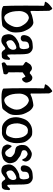

<svg xmlns="http://www.w3.org/2000/svg" viewBox="1038 -1850 817 2934"><g transform="rotate(90 1447.0 -383.5)"><path d="M102.5 -769.5Q107.4 -772.5 111.3 -772.5Q124 -772.5 141.6 -734.4Q144.5 -728.5 145.5 -726.6Q148.4 -632.8 148.4 -556.2Q148.4 -479.5 147.5 -451.2Q148.4 -440.4 156.2 -440.4Q164.1 -440.4 184.1 -450.2Q204.1 -460 212.9 -461.9Q221.7 -463.9 245.1 -470.2Q268.6 -476.6 279.3 -478Q290 -479.5 304.2 -481.9Q318.4 -484.4 328.1 -484.4Q337.9 -484.4 356.4 -476.1Q375 -467.8 393.1 -449.7Q411.1 -431.6 420.4 -416.5Q429.7 -401.4 446.8 -366.7Q463.9 -332 469.7 -300.8Q475.6 -269.5 476.6 -221.7V-207Q476.6 -167 464.4 -133.3Q452.1 -99.6 422.9 -64.5Q417 -57.6 408.7 -45.9Q400.4 -34.2 394.5 -27.3Q379.9 -9.8 359.4 -7.8Q277.3 2.9 209 2.9Q97.7 2.9 72.3 -26.4Q66.4 -127 66.4 -356.4Q66.4 -585.9 69.3 -642.6Q63.5 -651.4 47.9 -654.3Q32.2 -657.2 19.5 -659.2Q6.8 -661.1 6.8 -668Q6.8 -668.9 15.6 -685.5Q34.2 -721.7 102.5 -769.5ZM252.9 -416Q203.1 -410.2 176.3 -366.2Q149.4 -322.3 149.4 -268.6Q149.4 -151.4 185.5 -90.8Q200.2 -64.5 210.9 -55.7Q231.4 -39.1 249.5 -39.1Q267.6 -39.1 293.5 -52.7Q319.3 -66.4 337.9 -89.4Q356.4 -112.3 375.5 -152.3Q394.5 -192.4 394.5 -223.6Q394.5 -272.5 377.9 -303.7Q336.9 -381.8 290 -403.3Q264.6 -416 252.9 -416Z M845.7 -2.9 826.2 -2Q808.6 0 797.4 0Q786.1 0 775.4 -5.4Q764.6 -10.7 760.7 -14.6Q756.8 -18.6 752.9 -24.4Q749 -30.3 745.6 -33.7Q742.2 -37.1 739.3 -43Q732.4 -54.7 724.6 -54.7H720.7Q708 -54.7 691.9 -40Q675.8 -25.4 669.9 -22Q664.1 -18.6 656.2 -13.7Q631.8 4.9 597.7 4.9Q563.5 4.9 541 -9.8Q518.6 -24.4 510.7 -56.2Q502.9 -87.9 502.9 -109.4Q502.9 -167 558.6 -214.8Q592.8 -242.2 647.5 -264.6Q657.2 -268.6 680.2 -270Q703.1 -271.5 713.4 -280.3Q723.6 -289.1 727.5 -306.6Q731.4 -324.2 731.4 -335.9Q731.4 -347.7 729.5 -358.4Q727.5 -369.1 726.6 -377Q725.6 -384.8 724.6 -388.7Q723.6 -392.6 721.7 -398.4Q717.8 -408.2 709 -414.6Q700.2 -420.9 692.9 -420.9Q685.5 -420.9 661.6 -415.5Q637.7 -410.2 626 -395Q614.3 -379.9 614.3 -349.6V-331.1Q613.3 -313.5 598.1 -302.2Q583 -291 568.4 -291Q516.6 -291 516.6 -340.8Q516.6 -349.6 517.6 -353.5Q527.3 -410.2 556.2 -434.6Q585 -459 611.3 -465.8Q637.7 -472.7 681.6 -474.6L702.1 -475.6Q733.4 -475.6 758.8 -458Q794.9 -433.6 802.7 -391.6Q810.5 -349.6 810.5 -283.2V-257.8L811.5 -214.8L812.5 -193.4L811.5 -153.3Q811.5 -134.8 814.5 -109.4V-96.7Q814.5 -85.9 826.2 -85.9Q837.9 -85.9 853.5 -106.9Q869.1 -127.9 879.9 -127.9Q880.9 -127.9 888.2 -125Q895.5 -122.1 895.5 -110.4L892.6 -86.9L891.6 -67.4Q891.6 -56.6 890.1 -52.2Q888.7 -47.9 887.7 -43Q886.7 -38.1 885.3 -34.7Q883.8 -31.2 880.9 -27.3Q868.2 -6.8 858.4 -4.9Q848.6 -2.9 845.7 -2.9ZM741.2 -173.8 740.2 -183.6Q738.3 -210.9 717.8 -222.7Q710 -226.6 689.9 -221.2Q669.9 -215.8 642.6 -199.2Q594.7 -168 594.7 -140.6Q594.7 -85.9 626 -72.3Q629.9 -70.3 633.8 -70.3Q637.7 -70.3 647.5 -75.7Q657.2 -81.1 661.1 -82L674.8 -87.9Q702.1 -98.6 714.8 -113.3Q741.2 -143.6 741.2 -173.8Z M1085.9 -162.1 1085 -107.4Q1087.9 -99.6 1102.5 -91.8Q1117.2 -84 1117.2 -62Q1117.2 -40 1107.4 -29.3Q1085.9 -23.4 1031.2 -14.6Q976.6 -5.9 951.2 0Q941.4 -3.9 935.5 -19.5Q929.7 -35.2 935.1 -45.4Q940.4 -55.7 957 -64Q973.6 -72.3 979.5 -83Q981.4 -111.3 981.4 -156.2L980.5 -254.9Q980.5 -294.9 981.4 -320.3Q975.6 -333 950.7 -346.2Q925.8 -359.4 925.8 -376Q930.7 -382.8 939.9 -398.9Q949.2 -415 952.1 -418L960.9 -431.6Q967.8 -440.4 972.7 -443.4L985.4 -451.2Q1004.9 -462.9 1021.5 -462.9Q1038.1 -462.9 1053.7 -454.1Q1067.4 -441.4 1070.3 -439Q1073.2 -436.5 1079.6 -435.1Q1085.9 -433.6 1097.7 -427.7Q1107.4 -433.6 1126.5 -451.2Q1145.5 -468.8 1169.9 -468.8H1173.8Q1222.7 -464.8 1240.2 -396.5Q1243.2 -385.7 1243.2 -373Q1243.2 -360.4 1226.6 -336.4Q1210 -312.5 1189.5 -312.5H1184.6Q1171.9 -315.4 1164.6 -337.9Q1157.2 -360.4 1145.5 -363.3Q1113.3 -341.8 1085.9 -320.3Q1085 -273.4 1085 -226.6Z M1364.3 -769.5Q1369.1 -772.5 1373 -772.5Q1385.7 -772.5 1403.3 -734.4Q1406.2 -728.5 1407.2 -726.6Q1410.2 -632.8 1410.2 -556.2Q1410.2 -479.5 1409.2 -451.2Q1410.2 -440.4 1418 -440.4Q1425.8 -440.4 1445.8 -450.2Q1465.8 -460 1474.6 -461.9Q1483.4 -463.9 1506.8 -470.2Q1530.3 -476.6 1541 -478Q1551.8 -479.5 1565.9 -481.9Q1580.1 -484.4 1589.8 -484.4Q1599.6 -484.4 1618.2 -476.1Q1636.7 -467.8 1654.8 -449.7Q1672.9 -431.6 1682.1 -416.5Q1691.4 -401.4 1708.5 -366.7Q1725.6 -332 1731.4 -300.8Q1737.3 -269.5 1738.3 -221.7V-207Q1738.3 -167 1726.1 -133.3Q1713.9 -99.6 1684.6 -64.5Q1678.7 -57.6 1670.4 -45.9Q1662.1 -34.2 1656.2 -27.3Q1641.6 -9.8 1621.1 -7.8Q1539.1 2.9 1470.7 2.9Q1359.4 2.9 1334 -26.4Q1328.1 -127 1328.1 -356.4Q1328.1 -585.9 1331.1 -642.6Q1325.2 -651.4 1309.6 -654.3Q1293.9 -657.2 1281.2 -659.2Q1268.6 -661.1 1268.6 -668Q1268.6 -668.9 1277.3 -685.5Q1295.9 -721.7 1364.3 -769.5ZM1514.6 -416Q1464.8 -410.2 1438 -366.2Q1411.1 -322.3 1411.1 -268.6Q1411.1 -151.4 1447.3 -90.8Q1461.9 -64.5 1472.7 -55.7Q1493.2 -39.1 1511.2 -39.1Q1529.3 -39.1 1555.2 -52.7Q1581.1 -66.4 1599.6 -89.4Q1618.2 -112.3 1637.2 -152.3Q1656.2 -192.4 1656.2 -223.6Q1656.2 -272.5 1639.6 -303.7Q1598.6 -381.8 1551.8 -403.3Q1526.4 -416 1514.6 -416Z M2009.8 -3.9 1978.5 -4.9Q1965.8 -3.9 1946.3 -3.9Q1890.6 -3.9 1843.8 -45.9Q1793 -95.7 1781.2 -146.5Q1771.5 -184.6 1771.5 -219.2Q1771.5 -253.9 1784.2 -298.3Q1796.9 -342.8 1812.5 -371.1Q1828.1 -399.4 1860.4 -423.8Q1915 -466.8 1986.3 -466.8H2000Q2025.4 -465.8 2035.2 -464.8Q2064.5 -460 2098.6 -425.8Q2132.8 -391.6 2148.4 -357.4Q2168 -315.4 2168 -220.7Q2168 -180.7 2152.3 -128.4Q2136.7 -76.2 2110.8 -49.3Q2085 -22.5 2044.9 -8.8Q2027.3 -3.9 2009.8 -3.9ZM1974.6 -68.4 2003.9 -65.4Q2033.2 -65.4 2053.7 -89.8Q2062.5 -99.6 2077.1 -139.6Q2091.8 -179.7 2091.8 -212.9Q2091.8 -310.5 2049.8 -365.2Q2026.4 -393.6 2007.3 -397.5Q1988.3 -401.4 1968.8 -401.4Q1949.2 -401.4 1925.3 -385.7Q1901.4 -370.1 1883.3 -321.3Q1865.2 -272.5 1865.2 -240.2Q1865.2 -135.7 1913.1 -90.8Q1929.7 -75.2 1974.6 -68.4Z M2204.1 -142.6Q2208 -152.3 2215.8 -152.3Q2223.6 -152.3 2239.7 -127.9Q2255.9 -103.5 2276.4 -78.6Q2296.9 -53.7 2316.4 -53.7H2320.3Q2347.7 -56.6 2363.8 -77.1Q2379.9 -97.7 2381.8 -126V-127.9Q2381.8 -144.5 2374 -153.8Q2366.2 -163.1 2363.3 -166Q2360.4 -168.9 2349.6 -177.2Q2338.9 -185.5 2336.9 -187.5Q2320.3 -201.2 2274.4 -207.5Q2228.5 -213.9 2214.8 -239.3Q2195.3 -275.4 2195.3 -301.8Q2195.3 -305.7 2195.8 -314Q2196.3 -322.3 2196.3 -328.1Q2197.3 -367.2 2218.8 -393.1Q2240.2 -418.9 2274.9 -439.9Q2309.6 -460.9 2328.6 -460.9Q2347.7 -460.9 2365.2 -456.1Q2424.8 -440.4 2442.4 -394.5Q2449.2 -377.9 2449.2 -364.7Q2449.2 -351.6 2439 -331.1Q2428.7 -310.5 2424.8 -310.5Q2420.9 -310.5 2414.1 -323.2Q2393.6 -365.2 2385.7 -370.1Q2377.9 -375 2369.6 -380.9Q2361.3 -386.7 2357.4 -388.7Q2343.8 -396.5 2336.9 -396.5Q2330.1 -396.5 2320.3 -394.5Q2275.4 -379.9 2275.4 -343.8Q2275.4 -316.4 2293.5 -308.1Q2311.5 -299.8 2334.5 -293.9Q2357.4 -288.1 2368.2 -279.3Q2378.9 -270.5 2399.9 -255.9Q2420.9 -241.2 2429.7 -234.4Q2455.1 -210.9 2464.8 -181.2Q2474.6 -151.4 2474.6 -122.1Q2474.6 -92.8 2456.1 -66.4Q2428.7 -26.4 2392.6 -15.6Q2339.8 1 2316.9 1Q2293.9 1 2281.2 -2L2263.7 -5.9Q2256.8 -7.8 2255.4 -8.3Q2253.9 -8.8 2248.5 -10.3Q2243.2 -11.7 2237.3 -13.7Q2231.4 -15.6 2229.5 -17.1Q2227.5 -18.6 2224.1 -20.5Q2220.7 -22.5 2218.8 -25.4Q2212.9 -30.3 2209 -36.1Q2188.5 -67.4 2188.5 -89.8Q2188.5 -112.3 2204.1 -142.6Z M2835.9 -2.9 2816.4 -2Q2798.8 0 2787.6 0Q2776.4 0 2765.6 -5.4Q2754.9 -10.7 2751 -14.6Q2747.1 -18.6 2743.2 -24.4Q2739.3 -30.3 2735.8 -33.7Q2732.4 -37.1 2729.5 -43Q2722.7 -54.7 2714.8 -54.7H2710.9Q2698.2 -54.7 2682.1 -40Q2666 -25.4 2660.2 -22Q2654.3 -18.6 2646.5 -13.7Q2622.1 4.9 2587.9 4.9Q2553.7 4.9 2531.2 -9.8Q2508.8 -24.4 2501 -56.2Q2493.2 -87.9 2493.2 -109.4Q2493.2 -167 2548.8 -214.8Q2583 -242.2 2637.7 -264.6Q2647.5 -268.6 2670.4 -270Q2693.4 -271.5 2703.6 -280.3Q2713.9 -289.1 2717.8 -306.6Q2721.7 -324.2 2721.7 -335.9Q2721.7 -347.7 2719.7 -358.4Q2717.8 -369.1 2716.8 -377Q2715.8 -384.8 2714.8 -388.7Q2713.9 -392.6 2711.9 -398.4Q2708 -408.2 2699.2 -414.6Q2690.4 -420.9 2683.1 -420.9Q2675.8 -420.9 2651.9 -415.5Q2627.9 -410.2 2616.2 -395Q2604.5 -379.9 2604.5 -349.6V-331.1Q2603.5 -313.5 2588.4 -302.2Q2573.2 -291 2558.6 -291Q2506.8 -291 2506.8 -340.8Q2506.8 -349.6 2507.8 -353.5Q2517.6 -410.2 2546.4 -434.6Q2575.2 -459 2601.6 -465.8Q2627.9 -472.7 2671.9 -474.6L2692.4 -475.6Q2723.6 -475.6 2749 -458Q2785.2 -433.6 2793 -391.6Q2800.8 -349.6 2800.8 -283.2V-257.8L2801.8 -214.8L2802.7 -193.4L2801.8 -153.3Q2801.8 -134.8 2804.7 -109.4V-96.7Q2804.7 -85.9 2816.4 -85.9Q2828.1 -85.9 2843.8 -106.9Q2859.4 -127.9 2870.1 -127.9Q2871.1 -127.9 2878.4 -125Q2885.7 -122.1 2885.7 -110.4L2882.8 -86.9L2881.8 -67.4Q2881.8 -56.6 2880.4 -52.2Q2878.9 -47.9 2877.9 -43Q2877 -38.1 2875.5 -34.7Q2874 -31.2 2871.1 -27.3Q2858.4 -6.8 2848.6 -4.9Q2838.9 -2.9 2835.9 -2.9ZM2731.4 -173.8 2730.5 -183.6Q2728.5 -210.9 2708 -222.7Q2700.2 -226.6 2680.2 -221.2Q2660.2 -215.8 2632.8 -199.2Q2585 -168 2585 -140.6Q2585 -85.9 2616.2 -72.3Q2620.1 -70.3 2624 -70.3Q2627.9 -70.3 2637.7 -75.7Q2647.5 -81.1 2651.4 -82L2665 -87.9Q2692.4 -98.6 2705.1 -113.3Q2731.4 -143.6 2731.4 -173.8Z"/></g></svg>

Font: Essays1743
Style: Medium
Weight: 500
Designer: Based on the typeface in a 1743 English translation of the essays of Montaigne.  PostScript/TrueType font designed by Jo
Version: Version 002.100